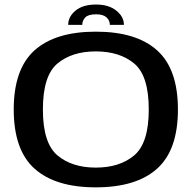

<svg xmlns="http://www.w3.org/2000/svg" viewBox="-20 -820 854 846"><path d="M402 5.5Q224 5.5 132.2 -76.8Q40.5 -159 40.5 -337.5Q40.5 -516 132.2 -598.2Q224 -680.5 402.2 -680.5Q580.5 -680.5 672.2 -598.2Q764 -516 764 -337.5Q764 -159 672.2 -76.8Q580.5 5.5 402 5.5ZM402 -81.5Q507.5 -81.5 571.5 -135.5Q635.5 -189.5 635.5 -337.5Q635.5 -486.5 571.5 -540Q507.5 -593.5 402 -593.5Q297 -593.5 233 -540Q169 -486.5 169 -337.5Q169 -189.5 233 -135.5Q297 -81.5 402 -81.5ZM403.5 -800Q459 -800 492.5 -773.2Q526 -746.5 526 -710.5H464Q464 -730 449.2 -743.5Q434.5 -757 403.5 -757Q369 -757 355.8 -743.2Q342.5 -729.5 342.5 -710.5H280.5Q280.5 -746.5 312.8 -773.2Q345 -800 403.5 -800Z"/></svg>

Font: Anybody ExtraExpanded Medium
Style: Regular
Weight: 500
Width: 8
Designer: Tyler Finck
Foundry: Etcetera Type Company
Version: Version 1.010; ttfautohint (v1.8.3) -l 8 -r 50 -G 200 -x 14 